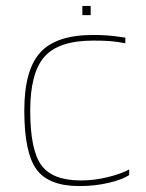

<svg xmlns="http://www.w3.org/2000/svg" viewBox="-20 -622 494 648"><path d="M416 -50V-31Q391 -15 345 -4.5Q299 6 248 6Q144 6 103 -50.5Q62 -107 62 -249Q62 -385 115.5 -444.5Q169 -504 294 -504Q320 -504 341.5 -502.5Q363 -501 403 -495V-476Q372 -482 348.5 -483.5Q325 -485 294 -485Q178 -485 130 -430.5Q82 -376 82 -249Q82 -116 119.5 -64.5Q157 -13 253 -13Q298 -13 343 -24Q388 -35 416 -50ZM286 -571H258V-602H286Z"/></svg>

Font: Blinker Thin
Style: Regular
Weight: 100
Designer: Juergen Huber
Foundry: supertype
Version: Version 1.017;hotconv 1.0.117;makeotfexe 2.5.65602